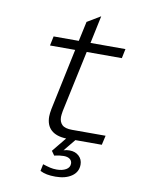

<svg xmlns="http://www.w3.org/2000/svg" viewBox="-98 -775 846 1066"><g transform="rotate(10 325.0 -241.5)"><path d="M144 -546H286L310 -657L385 -702L352 -546H549L538 -493H340L266 -147Q262 -123 262 -113Q262 -85 278.5 -69Q295 -53 335 -53H524L512 0H363L308 67Q318 64 326 63Q334 62 342 62Q374 62 394.5 81Q415 100 415 129Q415 171 380 195Q345 219 289 219Q261 219 240.5 215Q220 211 202 202L210 163Q235 171 252 175Q269 179 289 179Q320 179 341 167Q362 155 362 133Q362 117 349.5 107.5Q337 98 315 98Q291 98 262 105L245 81L311 0Q255 -2 226 -28.5Q197 -55 197 -104Q197 -120 202 -147L275 -493H133Z"/></g></svg>

Font: Azeret Mono Light
Style: Italic
Weight: 300
Italic angle: -12°
Designer: Martin Vácha
Foundry: Displaay
Version: Version 1.000; Glyphs 3.0.3, build 3074